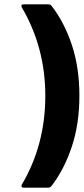

<svg xmlns="http://www.w3.org/2000/svg" viewBox="-20 -779 388 890"><path d="M219 -752Q278 -676 313 -571Q348 -466 348 -335Q348 -204 312.5 -98Q277 8 218 84Q212 91 203 91H90Q83 91 80.5 87Q78 83 81 77Q190 -107 190 -335Q190 -559 81 -745Q79 -749 79 -751Q79 -759 90 -759H204Q213 -759 219 -752Z"/></svg>

Font: UMi
Style: Bold
Weight: 700
Designer: Peter Middis
Foundry: We Are UMi
Version: Version 1.0